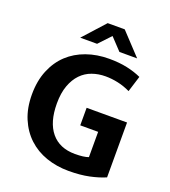

<svg xmlns="http://www.w3.org/2000/svg" viewBox="-149 -929 929 1049"><g transform="rotate(20 315.5 -405.0)"><path d="M371 -641Q430 -641 476 -631Q522 -621 559 -604L530 -511Q495 -528 458 -536Q421 -544 385 -544Q344 -544 307.5 -531Q271 -518 244 -490Q217 -462 201 -418.5Q185 -375 185 -314Q185 -205 233.5 -146.5Q282 -88 372 -88Q424 -88 450 -98V-245H346V-347H581V-28Q542 -11 490 0Q438 11 371 11Q301 11 240.5 -10Q180 -31 135.5 -72.5Q91 -114 65.5 -174.5Q40 -235 40 -314Q40 -393 65.5 -454.5Q91 -516 135 -557Q179 -598 239.5 -619.5Q300 -641 371 -641ZM296 -821H395L513 -695H410L345 -764L280 -695H182Z"/></g></svg>

Font: Mukta Vaani
Style: Bold
Weight: 700
Designer: Noopur Datye, Girish Dalvi, Yashodeep Gholap, Pallavi Karambelkar
Foundry: Ek Type
Version: Version 2.538;PS 1.000;hotconv 16.6.51;makeotf.lib2.5.65220;